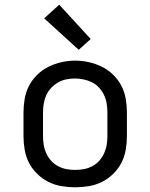

<svg xmlns="http://www.w3.org/2000/svg" viewBox="-20 -789 640 817"><path d="M300 8Q271 8 241.5 3Q212 -2 186 -15Q160 -28 138.5 -49Q117 -70 103.5 -96Q90 -122 85 -151.5Q80 -181 80 -210V-310Q80 -339 85 -368.5Q90 -398 103.5 -424Q117 -450 138.5 -471Q160 -492 186.5 -505Q213 -518 242 -524.5Q271 -531 300 -531Q329 -531 358 -524.5Q387 -518 413.5 -505Q440 -492 461.5 -471Q483 -450 496.5 -424Q510 -398 515 -368.5Q520 -339 520 -310V-210Q520 -181 515 -151.5Q510 -122 496.5 -96Q483 -70 461.5 -49Q440 -28 414 -15Q388 -2 358.5 3Q329 8 300 8ZM300 -66Q319 -66 337.5 -69.5Q356 -73 373 -82Q390 -91 402.5 -105Q415 -119 423 -136.5Q431 -154 434 -172.5Q437 -191 437 -210V-310Q437 -329 434 -348Q431 -367 423 -384Q415 -401 402 -415.5Q389 -430 372 -438.5Q355 -447 336 -451Q317 -455 298 -455Q279 -455 260.5 -451Q242 -447 226 -437.5Q210 -428 197 -414Q184 -400 176.5 -383Q169 -366 166 -347.5Q163 -329 163 -310V-210Q163 -191 166 -172.5Q169 -154 177 -136.5Q185 -119 197.5 -105Q210 -91 227 -82Q244 -73 262.5 -69.5Q281 -66 300 -66ZM315 -577 168 -711 232 -769 366 -623Z"/></svg>

Font: Iosevka Custom Extended
Style: Regular
Weight: 400
Width: 7
Monospace: yes
Designer: Belleve Invis
Foundry: Belleve Invis
Version: Version 11.2.4; ttfautohint (v1.8.4)